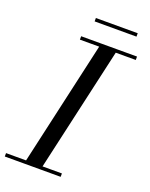

<svg xmlns="http://www.w3.org/2000/svg" viewBox="-200 -953 806 1035"><g transform="rotate(20 203.0 -435.0)"><path d="M70.5 0 240 -750H335L165 0ZM-40 0V-19.5H280.5V0ZM125 -730.5V-750H445.5V-730.5ZM166 -850V-869.5H406V-850Z"/></g></svg>

Font: Bodoni Moda SC
Style: Italic
Weight: 400
Italic angle: -13°
Designer: Owen Earl
Foundry: indestructible type
Version: Version 2.005